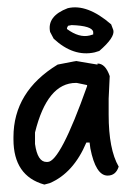

<svg xmlns="http://www.w3.org/2000/svg" viewBox="-20 -493 354 522"><path d="M186.5 -327.1 245.1 -317.4V-320.3Q266.6 -320.3 278.3 -286.1L275.4 -224.6V-181.6Q275.4 -86.9 302.7 -40Q294.9 -15.6 272.5 -15.6Q240.2 -15.6 225.6 -89.8L223.6 -105.5H214.8Q179.7 -22.5 115.2 4.9L100.6 8.8Q16.6 -14.6 16.6 -114.3V-120.1Q16.6 -244.1 136.7 -317.4ZM75.2 -101.6Q82 -52.7 106.4 -52.7H109.4Q143.6 -52.7 216.8 -258.8V-261.7L188.5 -267.6H186.5Q108.4 -267.6 75.2 -132.8ZM288.1 -411.1Q293 -391.6 250 -354.5L237.3 -350.6Q179.7 -337.9 126 -387.7L116.2 -406.2Q107.4 -449.2 164.1 -470.7Q216.8 -483.4 282.2 -426.8ZM174.8 -424.8 165 -422.9 162.1 -417V-414.1Q195.3 -389.6 223.6 -396.5L233.4 -399.4V-406.2Q230.5 -422.9 174.8 -424.8Z"/></svg>

Font: Sue Ellen Francisco 
Style: Regular
Weight: 400
Designer: Kimberly Geswein
Foundry: Kimberly Geswein
Version: Version 1.002 2007